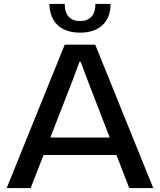

<svg xmlns="http://www.w3.org/2000/svg" viewBox="-20 -956 814 976"><path d="M14 0 309 -729H464L759 0H637L426 -546L390 -642H384L348 -545L136 0ZM191 -168 219 -257H555L582 -168ZM387 -790Q339 -790 304 -807Q269 -824 250.5 -857Q232 -890 231 -936H309Q309 -893 329.5 -871Q350 -849 387 -849Q424 -849 444.5 -871Q465 -893 465 -936H542Q542 -866 500.5 -828Q459 -790 387 -790Z"/></svg>

Font: Mona Sans SemiExpanded Medium
Style: Regular
Weight: 500
Width: 6
Designer: Deni Anggara
Foundry: GitHub
Version: Version 2.000